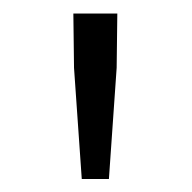

<svg xmlns="http://www.w3.org/2000/svg" viewBox="-20 -787 290 290"><path d="M103.5 -516.6 91.8 -684.6 90.8 -766.6H157.2L156.2 -684.6L144.5 -516.6Z"/></svg>

Font: Taipei Sans TC Beta Light
Style: Regular
Weight: 300
Designer: JT Foundry
Foundry: JT Foundry
Version: Version 1.000